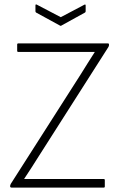

<svg xmlns="http://www.w3.org/2000/svg" viewBox="-20 -852 546 872"><path d="M33 0Q26 0 26 -6V-8Q26 -10 27 -12Q28 -14 29 -17L347 -515Q363 -541 378.5 -565.5Q394 -590 410 -615V-616Q384 -616 357 -616Q330 -616 303 -616H64Q58 -616 58 -621V-650Q58 -655 64 -655H470Q475 -655 475 -649V-647Q475 -643 472 -638L157 -144Q141 -118 124 -92Q107 -66 90 -40V-39Q117 -39 143.5 -39Q170 -39 197 -39H451Q456 -39 456 -34V-5Q456 0 451 0ZM252 -736 144 -795Q141 -797 141 -801V-827Q141 -834 147 -831L256 -774L364 -831Q369 -833 369 -827V-801Q369 -797 366 -795L259 -736Q256 -733 252 -736Z"/></svg>

Font: Sofia Sans Semi Condensed ExtraLight
Style: Regular
Weight: 250
Version: Version 4.100